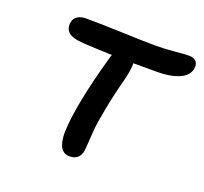

<svg xmlns="http://www.w3.org/2000/svg" viewBox="-107 -754 902 849"><g transform="rotate(20 343.5 -329.5)"><path d="M299.8 -29.8Q244.1 -29.8 244.1 -123Q248 -252.4 318.8 -502.9Q320.3 -509.8 323.2 -515.1Q261.2 -516.6 188 -521Q134.8 -523.9 115.7 -541.5Q96.7 -559.1 102.1 -588.9Q105 -606.4 120.1 -617.2Q135.3 -627.9 161.1 -627.9Q231.9 -627.9 333.7 -624Q435.5 -620.1 492.2 -620.1Q536.1 -620.1 580.1 -624.5Q624 -628.9 645 -628.9Q669.4 -628.9 679.7 -615.7Q689.9 -602.5 686 -582Q679.7 -547.9 638.7 -530.5Q597.7 -513.2 540 -513.2H424.8Q426.3 -488.8 414.1 -437Q391.6 -352.1 378.2 -281.5Q364.7 -210.9 361.8 -175.8Q358.9 -140.6 357.2 -111.6Q355.5 -82.5 354 -74.2Q345.2 -29.8 299.8 -29.8Z"/></g></svg>

Font: Shantell Sans Irregular
Style: Italic
Weight: 500
Italic angle: -11.31°
Designer: Stephen Nixon, Anya Danilova, Shantell Martin
Foundry: Arrow Type
Version: Version 1.006;[9816181b4]